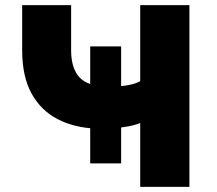

<svg xmlns="http://www.w3.org/2000/svg" viewBox="-20 -725 842 745"><path d="M524 0V-248Q514 -243 495.5 -238.5Q477 -234 454.5 -231Q432 -228 409 -228L450 -249V-91H330V-249L354 -226Q269 -229 204 -262.5Q139 -296 102.5 -362Q66 -428 66 -531V-705H256V-529Q256 -468 282 -432.5Q308 -397 370 -391L330 -381V-545H450V-381L397 -389Q444 -389 474 -394Q504 -399 524 -410V-705H715V0Z"/></svg>

Font: Nunito Sans 6pt Black
Style: Regular
Weight: 900
Version: Version 3.101;gftools[0.9.27]